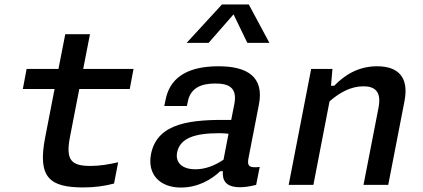

<svg xmlns="http://www.w3.org/2000/svg" viewBox="-20 -830 1900 862"><path d="M356.5 11.5C404 11.5 451.5 5 492 -6L510.5 -101.5C469.5 -92 427.5 -85 387 -85C300.5 -85 274 -110 294 -214.5L336 -430.5H562.5L579.5 -520.5H353.5L384 -676.5H273L242.5 -520.5H99.5L82.5 -430.5H225L182.5 -211.5C148 -33 202.5 12 356.5 11.5Z M961 -532.5C805.5 -532.5 740 -469.5 723 -380.5L717.5 -354H819L823.5 -375C835.5 -435.5 884 -455 945 -455C1007 -455.5 1046.5 -437 1032 -362.5L1018 -291.5C842 -294 686 -281.5 658 -138C640.5 -48 697 12 792 12C869.5 12 930 -24.5 969 -61.5H980.5C977.5 -20.5 993 10.5 1057.5 10.5C1079 10.5 1103 7 1130 0L1146 -80.5C1099.5 -75 1088.5 -84 1095.5 -119.5L1142.5 -361C1166.5 -485 1090.5 -532.5 961 -532.5ZM818 -637.5H916.5L1028.5 -765.5L1090.5 -637.5H1189.5L1097 -810H976.5ZM775 -145C787.5 -208.5 851 -232 964.5 -232C978.5 -232 992.5 -231 1006 -229.5L983.5 -113C945.5 -87.5 903.5 -70 857 -70C800 -70 766.5 -98.5 775 -145Z M1723 0 1796 -376C1817.5 -486.5 1764.5 -532.5 1673 -532.5C1588 -532.5 1526.5 -492.5 1480.5 -445H1466L1472.5 -520.5H1377L1276 0H1387L1459.5 -375C1506 -415.5 1556 -442.5 1611.5 -442.5C1659.5 -442.5 1694 -422.5 1679.5 -347L1612 0Z"/></svg>

Font: Monaspace Neon Medium
Style: Italic
Weight: 500
Italic angle: -11°
Designer: Riley Cran & the Lettermatic Team
Foundry: Lettermatic
Version: Version 1.200 (Monaspace Neon)